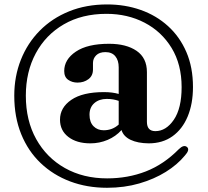

<svg xmlns="http://www.w3.org/2000/svg" viewBox="-20 -720 963 888"><path d="M698.5 -113.5Q748 -113.5 784 -166.2Q820 -219 820 -317Q820 -422 773.8 -498Q727.5 -574 648.8 -615Q570 -656 472.5 -656Q359 -656 275.2 -607.5Q191.5 -559 145.5 -473.5Q99.5 -388 99.5 -277.5Q99.5 -162.5 147.5 -76.5Q195.5 9.5 280.2 57.2Q365 105 475.5 105Q571.5 105 654.5 72.8Q737.5 40.5 807 -30Q830 -52.5 845 -40Q859.5 -27.5 835 -0.5Q800.5 41.5 746.8 75Q693 108.5 624 128.5Q555 148.5 475 148.5Q382.5 148.5 304.2 119Q226 89.5 168 34.2Q110 -21 78 -99.8Q46 -178.5 46 -277.5Q46 -366.5 76.5 -443.5Q107 -520.5 163.8 -578Q220.5 -635.5 299.5 -667.5Q378.5 -699.5 475.5 -699.5Q558.5 -699.5 630.8 -674Q703 -648.5 757.2 -599.2Q811.5 -550 842 -479.2Q872.5 -408.5 872.5 -317.5Q872.5 -240 848 -181.2Q823.5 -122.5 777.8 -89.8Q732 -57 667.5 -57Q617.5 -57.5 584.2 -73.2Q551 -89 542 -118.5Q515.5 -89 477.8 -73Q440 -57 398 -57Q334.5 -57 296 -86.8Q257.5 -116.5 257.5 -166.5Q257.5 -222.5 309.8 -258.2Q362 -294 460.5 -294Q500 -294 529 -285.5V-408.5Q529 -441 513.2 -460Q497.5 -479 467.5 -479Q439.5 -479 424.8 -464.2Q410 -449.5 410 -428.5V-398.5Q410 -369.5 389 -353.8Q368 -338 338.5 -338Q314 -338 295.5 -350.8Q277 -363.5 277 -391.5Q277 -445 330.8 -481.2Q384.5 -517.5 484.5 -517.5Q564 -517.5 611.8 -484.8Q659.5 -452 659.5 -386.5V-156.5Q659.5 -113.5 698.5 -113.5ZM394 -189.5Q394 -155 412.5 -136.2Q431 -117.5 459.5 -117.5Q500 -117.5 529 -144V-253.5Q516 -258 503 -260.2Q490 -262.5 473.5 -262.5Q438.5 -262.5 416.2 -243Q394 -223.5 394 -189.5Z"/></svg>

Font: Fraunces 9pt S000 SemiBold
Style: Regular
Weight: 600
Version: Version 1.000; ttfautohint (v1.8.3)